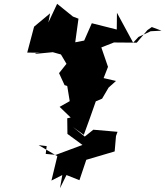

<svg xmlns="http://www.w3.org/2000/svg" viewBox="-20 -943 868 1008"><path d="M163 -660 257 -669 300 -657 329 -608 290 -559 319 -496 367 -481 326 -534 346 -412 293 -382 351 -326 333 -322 334 -240 413 -182 273 -130 220 -135 225 -176 183 -181 281 -123 250 5 307 -24 295 45 329 -24 397 3 433 -104 582 -148 589 -229 597 -251 470 -262 425 -226 363 -276 420 -235C441 -293 463 -352 483 -411L516 -425L550 -483L589 -518L524 -533L547 -592L512 -694L578 -720L698 -719L754 -785L777 -801L828 -782L771 -779L707 -749L679 -719L594 -876L593 -788L462 -821L422 -730L375 -721L392 -845L363 -856L280 -923L234 -825L243 -873L159 -803L123 -667L189 -666L170 -664Z"/></svg>

Font: Hussar Lance
Style: ExBdObl
Weight: 700
Foundry: Cannot Into Space Fonts, PlusOne Fonts
Version: Version 2.270